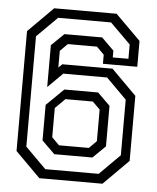

<svg xmlns="http://www.w3.org/2000/svg" viewBox="-51 -744 643 788"><g transform="rotate(5 270.5 -350.0)"><path d="M140.5 0 37.5 -103V-597L140.5 -700H397.5L501 -597V-490.5H359.5V-528L329 -558.5H209L178.5 -528V-459L193.5 -474H400.5L503.5 -371V-103L400.5 0ZM193 -103.5 140 -155.5V-302L211 -371.5H350L401.5 -321V-154L350 -103.5ZM209 -141.5H332L362.5 -172V-302L332 -332.5H219L178.5 -292.5V-172ZM161.5 -39H381.5L465.5 -123V-352L381.5 -436H201L140 -375.5V-548L191.5 -598H347L397.5 -548V-520H462V-579L378 -662.5H160L76 -579V-124.5Z"/></g></svg>

Font: Tourney
Style: Regular
Weight: 400
Designer: Tyler Finck
Foundry: Etcetera Type Co
Version: Version 1.015